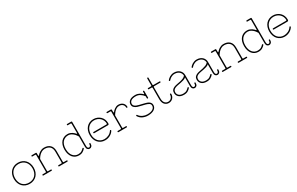

<svg xmlns="http://www.w3.org/2000/svg" viewBox="255 -2398 6360 4105"><g transform="rotate(-30 3435.5 -345.0)"><path d="M296 10Q242 10 196.5 -9Q151 -28 119 -62Q87 -96 69 -144Q51 -192 51 -250Q51 -308 69 -356Q87 -404 119 -438Q151 -472 196.5 -491Q242 -510 296 -510Q350 -510 395.5 -491Q441 -472 473 -438Q505 -404 523 -356Q541 -308 541 -250Q541 -192 523 -144Q505 -96 473 -62Q441 -28 395.5 -9Q350 10 296 10ZM296 -20Q345 -20 384.5 -36Q424 -52 452 -82Q480 -112 495.5 -154.5Q511 -197 511 -250Q511 -302 495.5 -344.5Q480 -387 452 -417Q424 -447 384.5 -463.5Q345 -480 296 -480Q247 -480 207.5 -463.5Q168 -447 140 -417Q112 -387 96.5 -344.5Q81 -302 81 -250Q81 -197 96.5 -154.5Q112 -112 140 -82Q168 -52 207.5 -36Q247 -20 296 -20Z M751 -429Q751 -421 754.5 -415Q758 -409 767 -419Q776 -429 791.5 -444.5Q807 -460 829 -474.5Q851 -489 879 -499.5Q907 -510 941 -510Q1035 -510 1088 -459Q1141 -408 1141 -310V-45Q1141 -30 1156 -30H1226Q1241 -30 1241 -15Q1241 0 1226 0H1026Q1011 0 1011 -15Q1011 -30 1026 -30H1096Q1111 -30 1111 -45V-310Q1111 -397 1065.5 -438.5Q1020 -480 941 -480Q896 -480 860.5 -458Q825 -436 801 -410Q772 -379 751 -340V-45Q751 -30 766 -30H836Q851 -30 851 -15Q851 0 836 0H636Q621 0 621 -15Q621 -30 636 -30H706Q721 -30 721 -45V-455Q721 -470 706 -470H636Q621 -470 621 -485Q621 -500 636 -500H736Q751 -500 751 -485Z M1711 -655Q1711 -670 1696 -670H1626Q1611 -670 1611 -685Q1611 -700 1626 -700H1726Q1741 -700 1741 -685V-90Q1741 -56 1753.5 -43Q1766 -30 1781 -30Q1796 -30 1808.5 -43Q1821 -56 1821 -90Q1821 -105 1836 -105Q1851 -105 1851 -90Q1851 -45 1831 -22.5Q1811 0 1781 0Q1751 0 1731 -22.5Q1711 -45 1711 -90V-340Q1689 -379 1661 -410Q1636 -436 1601 -458Q1566 -480 1521 -480Q1480 -480 1445 -465Q1410 -450 1384.5 -421Q1359 -392 1345 -349Q1331 -306 1331 -250Q1331 -194 1345 -151Q1359 -108 1383.5 -79Q1408 -50 1440.5 -35Q1473 -20 1511 -20Q1563 -20 1595.5 -40.5Q1628 -61 1647 -84Q1656 -96 1668 -87Q1680 -78 1671 -66Q1649 -38 1610 -14Q1571 10 1511 10Q1466 10 1427.5 -7.5Q1389 -25 1361 -58Q1333 -91 1317 -139.5Q1301 -188 1301 -250Q1301 -312 1317 -360.5Q1333 -409 1362 -442Q1391 -475 1431.5 -492.5Q1472 -510 1521 -510Q1555 -510 1583 -499.5Q1611 -489 1633 -474.5Q1655 -460 1670.5 -444.5Q1686 -429 1695 -419Q1704 -409 1707.5 -415Q1711 -421 1711 -429Z M2159 10Q2106 10 2063 -9Q2020 -28 1989 -62Q1958 -96 1941 -144Q1924 -192 1924 -250Q1924 -308 1941 -356Q1958 -404 1989 -438Q2020 -472 2063 -491Q2106 -510 2159 -510Q2211 -510 2254.5 -491.5Q2298 -473 2329 -442.5Q2360 -412 2377 -371Q2394 -330 2394 -285V-270Q2394 -240 2364 -240H2029Q2014 -240 2014 -255Q2014 -270 2029 -270H2349Q2364 -270 2364 -285Q2364 -324 2349 -359.5Q2334 -395 2306.5 -422Q2279 -449 2241.5 -464.5Q2204 -480 2159 -480Q2114 -480 2076.5 -463.5Q2039 -447 2011.5 -417Q1984 -387 1969 -344.5Q1954 -302 1954 -250Q1954 -197 1969 -154.5Q1984 -112 2011.5 -82Q2039 -52 2076.5 -36Q2114 -20 2159 -20Q2183 -20 2209.5 -26Q2236 -32 2261.5 -44Q2287 -56 2309 -75Q2331 -94 2348 -121Q2355 -132 2367 -123Q2373 -119 2373 -112.5Q2373 -106 2369 -100Q2335 -47 2279 -18.5Q2223 10 2159 10Z M2605 -45Q2605 -30 2620 -30H2690Q2705 -30 2705 -15Q2705 0 2690 0H2490Q2475 0 2475 -15Q2475 -30 2490 -30H2560Q2575 -30 2575 -45V-455Q2575 -470 2560 -470H2490Q2475 -470 2475 -485Q2475 -500 2490 -500H2590Q2605 -500 2605 -485V-429Q2605 -425 2606 -421Q2607 -417 2609 -415Q2611 -413 2614 -413.5Q2617 -414 2621 -419Q2628 -429 2642.5 -444.5Q2657 -460 2677 -474.5Q2697 -489 2722 -499.5Q2747 -510 2775 -510Q2811 -510 2838.5 -499.5Q2866 -489 2885.5 -470.5Q2905 -452 2915 -427.5Q2925 -403 2925 -375Q2925 -360 2910 -360Q2895 -360 2895 -375Q2895 -420 2863.5 -450Q2832 -480 2775 -480Q2737 -479 2706 -458.5Q2675 -438 2652 -412Q2626 -382 2605 -345Z M3216 -20Q3264 -20 3297.5 -28.5Q3331 -37 3353.5 -53Q3376 -69 3386 -88Q3396 -107 3396 -130Q3396 -169 3367 -187.5Q3338 -206 3295 -219Q3252 -232 3201 -242Q3150 -252 3107 -266.5Q3064 -281 3035 -308.5Q3006 -336 3006 -380Q3006 -436 3052 -473Q3098 -510 3191 -510Q3223 -510 3249 -502.5Q3275 -495 3296 -483.5Q3317 -472 3333 -459Q3349 -446 3360 -435Q3369 -426 3372.5 -431.5Q3376 -437 3376 -445V-485Q3376 -500 3391 -500Q3406 -500 3406 -485V-325Q3406 -310 3391 -310Q3376 -310 3376 -325V-375Q3342 -420 3295 -450Q3248 -480 3191 -480Q3112 -480 3074 -452.5Q3036 -425 3036 -380Q3036 -353 3053 -334.5Q3070 -316 3097 -304Q3124 -292 3159 -284Q3194 -276 3231 -267Q3268 -258 3303 -248.5Q3338 -239 3365 -225Q3392 -211 3409 -188Q3426 -165 3426 -130Q3426 -102 3413.5 -76.5Q3401 -51 3375.5 -32Q3350 -13 3310 -1.5Q3270 10 3216 10Q3147 10 3088.5 -18Q3030 -46 2996 -100Q2992 -106 2992 -112.5Q2992 -119 2998 -123Q3009 -132 3017 -121Q3035 -94 3058.5 -75Q3082 -56 3108 -44Q3134 -32 3161.5 -26Q3189 -20 3216 -20Z M3595 -685Q3595 -700 3610 -700Q3625 -700 3625 -685V-515Q3625 -500 3640 -500H3790Q3805 -500 3805 -485Q3805 -470 3790 -470H3640Q3625 -470 3625 -455V-175Q3625 -100 3657.5 -65Q3690 -30 3735 -30Q3757 -30 3777 -38Q3797 -46 3812 -61Q3827 -76 3836 -97.5Q3845 -119 3845 -145Q3845 -160 3860 -160Q3875 -160 3875 -145Q3875 -113 3864.5 -86.5Q3854 -60 3835 -40.5Q3816 -21 3790.5 -10.5Q3765 0 3735 0Q3675 0 3635 -44Q3595 -88 3595 -175V-455Q3595 -470 3580 -470H3510Q3495 -470 3495 -485Q3495 -500 3510 -500H3580Q3595 -500 3595 -515Z M4105 -20Q4157 -20 4189.5 -40.5Q4222 -61 4241 -84Q4250 -96 4262 -87Q4274 -78 4265 -66Q4243 -38 4204 -14Q4165 10 4105 10Q4022 10 3978.5 -30Q3935 -70 3935 -130Q3935 -175 3955.5 -200.5Q3976 -226 4008.5 -240Q4041 -254 4082.5 -261.5Q4124 -269 4165 -278Q4206 -287 4243 -301.5Q4280 -316 4305 -345Q4305 -373 4294 -397.5Q4283 -422 4263 -440.5Q4243 -459 4214 -469.5Q4185 -480 4149 -480Q4121 -480 4098 -472.5Q4075 -465 4056 -453.5Q4037 -442 4023 -429Q4009 -416 4000 -405Q3991 -393 3979 -402Q3967 -411 3976 -423Q3987 -437 4003.5 -452.5Q4020 -468 4042 -480.5Q4064 -493 4090.5 -501.5Q4117 -510 4149 -510Q4192 -510 4226.5 -497Q4261 -484 4285 -461.5Q4309 -439 4322 -409Q4335 -379 4335 -345V-90Q4335 -56 4347.5 -43Q4360 -30 4375 -30Q4390 -30 4402.5 -43Q4415 -56 4415 -90Q4415 -105 4430 -105Q4445 -105 4445 -90Q4445 -45 4425 -22.5Q4405 0 4375 0Q4345 0 4325 -22.5Q4305 -45 4305 -90V-301Q4280 -279 4245 -268Q4210 -257 4172.5 -249.5Q4135 -242 4097.5 -235.5Q4060 -229 4030.5 -217.5Q4001 -206 3983 -185.5Q3965 -165 3965 -130Q3965 -81 4001 -50.5Q4037 -20 4105 -20Z M4667 -20Q4719 -20 4751.5 -40.5Q4784 -61 4803 -84Q4812 -96 4824 -87Q4836 -78 4827 -66Q4805 -38 4766 -14Q4727 10 4667 10Q4584 10 4540.5 -30Q4497 -70 4497 -130Q4497 -175 4517.5 -200.5Q4538 -226 4570.5 -240Q4603 -254 4644.5 -261.5Q4686 -269 4727 -278Q4768 -287 4805 -301.5Q4842 -316 4867 -345Q4867 -373 4856 -397.5Q4845 -422 4825 -440.5Q4805 -459 4776 -469.5Q4747 -480 4711 -480Q4683 -480 4660 -472.5Q4637 -465 4618 -453.5Q4599 -442 4585 -429Q4571 -416 4562 -405Q4553 -393 4541 -402Q4529 -411 4538 -423Q4549 -437 4565.5 -452.5Q4582 -468 4604 -480.5Q4626 -493 4652.5 -501.5Q4679 -510 4711 -510Q4754 -510 4788.5 -497Q4823 -484 4847 -461.5Q4871 -439 4884 -409Q4897 -379 4897 -345V-90Q4897 -56 4909.5 -43Q4922 -30 4937 -30Q4952 -30 4964.5 -43Q4977 -56 4977 -90Q4977 -105 4992 -105Q5007 -105 5007 -90Q5007 -45 4987 -22.5Q4967 0 4937 0Q4907 0 4887 -22.5Q4867 -45 4867 -90V-301Q4842 -279 4807 -268Q4772 -257 4734.5 -249.5Q4697 -242 4659.5 -235.5Q4622 -229 4592.5 -217.5Q4563 -206 4545 -185.5Q4527 -165 4527 -130Q4527 -81 4563 -50.5Q4599 -20 4667 -20Z M5183 -429Q5183 -421 5186.5 -415Q5190 -409 5199 -419Q5208 -429 5223.5 -444.5Q5239 -460 5261 -474.5Q5283 -489 5311 -499.5Q5339 -510 5373 -510Q5467 -510 5520 -459Q5573 -408 5573 -310V-45Q5573 -30 5588 -30H5658Q5673 -30 5673 -15Q5673 0 5658 0H5458Q5443 0 5443 -15Q5443 -30 5458 -30H5528Q5543 -30 5543 -45V-310Q5543 -397 5497.5 -438.5Q5452 -480 5373 -480Q5328 -480 5292.5 -458Q5257 -436 5233 -410Q5204 -379 5183 -340V-45Q5183 -30 5198 -30H5268Q5283 -30 5283 -15Q5283 0 5268 0H5068Q5053 0 5053 -15Q5053 -30 5068 -30H5138Q5153 -30 5153 -45V-455Q5153 -470 5138 -470H5068Q5053 -470 5053 -485Q5053 -500 5068 -500H5168Q5183 -500 5183 -485Z M6143 -655Q6143 -670 6128 -670H6058Q6043 -670 6043 -685Q6043 -700 6058 -700H6158Q6173 -700 6173 -685V-90Q6173 -56 6185.5 -43Q6198 -30 6213 -30Q6228 -30 6240.5 -43Q6253 -56 6253 -90Q6253 -105 6268 -105Q6283 -105 6283 -90Q6283 -45 6263 -22.5Q6243 0 6213 0Q6183 0 6163 -22.5Q6143 -45 6143 -90V-340Q6121 -379 6093 -410Q6068 -436 6033 -458Q5998 -480 5953 -480Q5912 -480 5877 -465Q5842 -450 5816.5 -421Q5791 -392 5777 -349Q5763 -306 5763 -250Q5763 -194 5777 -151Q5791 -108 5815.5 -79Q5840 -50 5872.5 -35Q5905 -20 5943 -20Q5995 -20 6027.5 -40.5Q6060 -61 6079 -84Q6088 -96 6100 -87Q6112 -78 6103 -66Q6081 -38 6042 -14Q6003 10 5943 10Q5898 10 5859.5 -7.5Q5821 -25 5793 -58Q5765 -91 5749 -139.5Q5733 -188 5733 -250Q5733 -312 5749 -360.5Q5765 -409 5794 -442Q5823 -475 5863.5 -492.5Q5904 -510 5953 -510Q5987 -510 6015 -499.5Q6043 -489 6065 -474.5Q6087 -460 6102.5 -444.5Q6118 -429 6127 -419Q6136 -409 6139.5 -415Q6143 -421 6143 -429Z M6591 10Q6538 10 6495 -9Q6452 -28 6421 -62Q6390 -96 6373 -144Q6356 -192 6356 -250Q6356 -308 6373 -356Q6390 -404 6421 -438Q6452 -472 6495 -491Q6538 -510 6591 -510Q6643 -510 6686.5 -491.5Q6730 -473 6761 -442.5Q6792 -412 6809 -371Q6826 -330 6826 -285V-270Q6826 -240 6796 -240H6461Q6446 -240 6446 -255Q6446 -270 6461 -270H6781Q6796 -270 6796 -285Q6796 -324 6781 -359.5Q6766 -395 6738.5 -422Q6711 -449 6673.5 -464.5Q6636 -480 6591 -480Q6546 -480 6508.5 -463.5Q6471 -447 6443.5 -417Q6416 -387 6401 -344.5Q6386 -302 6386 -250Q6386 -197 6401 -154.5Q6416 -112 6443.5 -82Q6471 -52 6508.5 -36Q6546 -20 6591 -20Q6615 -20 6641.5 -26Q6668 -32 6693.5 -44Q6719 -56 6741 -75Q6763 -94 6780 -121Q6787 -132 6799 -123Q6805 -119 6805 -112.5Q6805 -106 6801 -100Q6767 -47 6711 -18.5Q6655 10 6591 10Z"/></g></svg>

Font: Nixie One
Style: Regular
Weight: 400
Designer: Jovanny Lemonad
Foundry: Jovanny Lemonad
Version: Version 1.000 2011 initial release